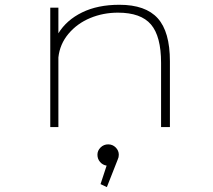

<svg xmlns="http://www.w3.org/2000/svg" viewBox="-20 -532 890 804"><path d="M190.5 0V-500H224.5V-392.5Q258.5 -448 323.8 -480Q389 -512 480 -512Q589.5 -512 640.5 -455.5Q691.5 -399 691.5 -275.5V0H654.5V-268.5Q654.5 -380 612.2 -429.5Q570 -479 474 -479Q412 -479 357.8 -456.5Q303.5 -434 267 -390.8Q230.5 -347.5 224.5 -291.5V0ZM477.5 116Q477.5 127 473 136L427.5 251.5L401 239L426.5 161.5Q410 159 399 146.2Q388 133.5 388 116Q388 98.5 401.2 85.5Q414.5 72.5 433 72.5Q451.5 72.5 464.5 85.5Q477.5 98.5 477.5 116Z"/></svg>

Font: League Mono Wide Thin
Style: Regular
Weight: 100
Width: 8
Designer: Tyler Finck
Foundry: The League of Moveable Type / Tyler Finck
Version: Version 2.210